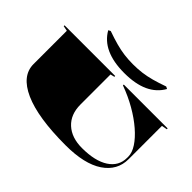

<svg xmlns="http://www.w3.org/2000/svg" viewBox="-180 -1283 1616 1616"><g transform="rotate(45 628.5 -474.5)"><path d="M739 0Q411 0 238.5 -77Q66 -154 66 -293V-689L20 -698V-708H623V-698L586 -689V-332Q586 -214 658 -147.5Q730 -81 854 -81Q1009 -81 1095 -137Q1181 -193 1181 -293V-306Q1181 -353 1146 -406.5Q1111 -460 1048.5 -514Q986 -568 903.5 -615.5Q821 -663 725 -698V-708H1247V-698L1198 -689V-293Q1198 -158 1080.5 -79Q963 0 739 0ZM659 -779Q529 -779 441.5 -819Q354 -859 309 -939L329 -949Q397 -925 450.5 -910.5Q504 -896 553.5 -889.5Q603 -883 659 -883Q716 -883 765.5 -889.5Q815 -896 868.5 -910.5Q922 -925 989 -949L1009 -939Q964 -859 877 -819Q790 -779 659 -779Z"/></g></svg>

Font: Kalnia Expanded
Style: Bold
Weight: 700
Width: 7
Designer: Frida Medrano
Foundry: Frida Medrano
Version: Version 1.105